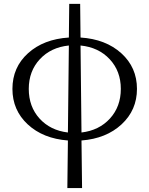

<svg xmlns="http://www.w3.org/2000/svg" viewBox="-20 -708 768 987"><path d="M335.9 -688H392.1L394 -515.1Q523.4 -506.8 603.8 -434.1Q684.1 -361.3 684.1 -251Q684.1 -142.1 605 -68.8Q525.9 4.4 398.9 14.2L401.9 258.8H326.2L329.1 14.2Q201.2 4.4 122.6 -68.6Q43.9 -141.6 43.9 -251Q43.9 -361.8 124 -434.3Q204.1 -506.8 334 -515.1ZM329.1 -26.9 334 -474.1Q241.7 -464.8 184.8 -403.6Q127.9 -342.3 127.9 -251Q127.9 -159.7 183.3 -98.6Q238.8 -37.6 329.1 -26.9ZM394 -474.1 398.9 -26.9Q489.7 -37.6 545.4 -98.9Q601.1 -160.2 601.1 -251Q601.1 -342.3 543.9 -403.6Q486.8 -464.8 394 -474.1Z"/></svg>

Font: LT Superior Serif
Style: Regular
Weight: 400
Designer: Daniel Lyons
Foundry: LyonsType
Version: Version 2.120;FEAKit 1.0